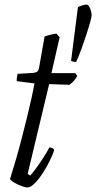

<svg xmlns="http://www.w3.org/2000/svg" viewBox="-20 -820 421 840"><path d="M100 0Q90 0 73 -6.5Q56 -13 41.5 -21.5Q27 -30 24 -37Q37 -78 50.5 -125Q64 -172 76.5 -220.5Q89 -269 100 -314Q111 -359 119 -395.5Q127 -432 131 -455L53 -465Q53 -476 54.5 -484.5Q56 -493 57 -497L125 -501Q136 -502 142.5 -506.5Q149 -511 151 -524L175 -660Q185 -664 198.5 -667.5Q212 -671 227 -673L241 -657L205 -500H309L318 -488Q313 -478 304 -467.5Q295 -457 284 -449L195 -452L101 -59L112 -52Q120 -60 135 -80Q150 -100 167 -126Q184 -152 196 -175Q203 -175 209 -172Q215 -169 217 -164Q211 -143 197 -115Q183 -87 166 -61Q149 -35 131.5 -17.5Q114 0 100 0ZM313 -549Q306 -549 300 -550.5Q294 -552 291 -554L321 -789Q329 -793 340.5 -796.5Q352 -800 358 -800Q365 -800 370 -791.5Q375 -783 378 -772Q381 -761 381 -754Q381 -746 374 -721Q367 -696 356.5 -664Q346 -632 334.5 -601Q323 -570 313 -549Z"/></svg>

Font: Texturina 12pt Thin
Style: Italic
Weight: 250
Italic angle: -11°
Designer: Guillermo Torres Carreño
Foundry: Omnibus-Type
Version: Version 1.002